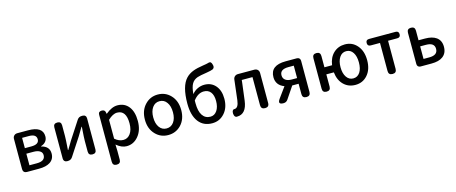

<svg xmlns="http://www.w3.org/2000/svg" viewBox="-53 -1615 6285 2644"><g transform="rotate(-15 3090.0 -292.5)"><path d="M141 0Q116 0 101.5 -14.5Q87 -29 87 -54V-485Q87 -514 105 -532Q123 -550 152 -550H305Q514 -550 514 -409Q514 -366 490 -336Q466 -306 422 -293V-288Q536 -261 536 -158Q536 -78 473 -37Q416 0 315 0H201ZM199 -80H305Q424 -80 424 -165Q424 -203 393 -223Q361 -245 301 -245H199V-162ZM199 -324H291Q402 -324 402 -397Q402 -471 295 -471H199V-397Z M714 0Q692 0 678.5 -13.5Q665 -27 665 -49V-495Q665 -550 721 -550Q776 -550 776 -495V-345Q776 -296 767 -174Q766 -155 765 -145H770Q780 -162 805.5 -204Q831 -246 840 -262L1004 -514Q1027 -550 1070 -550H1083Q1106 -550 1119.5 -536.5Q1133 -523 1133 -500V-275V-55Q1133 0 1078 0Q1022 0 1022 -55V-205Q1022 -253 1031 -374Q1032 -395 1033 -406H1028Q978 -321 958 -289L793 -36Q770 0 727 0Z M1363 223Q1306 223 1306 166V-163V-503Q1306 -550 1355 -550Q1400 -550 1406 -508L1409 -490H1412Q1501 -564 1581 -564Q1684 -564 1743 -487Q1799 -413 1799 -284Q1799 -148 1727 -65Q1660 13 1562 13Q1490 13 1417 -49L1420 45V166Q1420 223 1363 223ZM1540 -82Q1602 -82 1640 -134Q1680 -188 1680 -282Q1680 -468 1551 -468Q1490 -468 1420 -401V-266V-132Q1478 -82 1540 -82Z M2156 13Q2049 13 1976 -62Q1897 -143 1897 -274Q1897 -407 1976 -488Q2049 -564 2156 -564Q2264 -564 2337 -488Q2415 -407 2415 -274Q2415 -143 2337 -62Q2263 13 2156 13ZM2156 -81Q2221 -81 2259 -133.5Q2297 -186 2297 -274Q2297 -363 2259 -415Q2222 -469 2156 -469Q2092 -469 2054 -415.5Q2016 -362 2016 -274.5Q2016 -187 2054 -134Q2092 -81 2156 -81Z M2782 13Q2657 13 2588 -78Q2519 -169 2519 -336Q2519 -586 2614 -686Q2656 -731 2723 -756Q2776 -776 2864 -789Q2913 -796 2938 -803Q2964 -813 2979 -801Q2991 -790 2998 -759Q3008 -719 2976 -702Q2946 -690 2888 -681Q2787 -666 2750 -653Q2695 -633 2669 -588Q2641 -541 2633 -442Q2667 -484 2713.5 -506Q2760 -528 2811 -528Q2908 -528 2967 -461Q3029 -391 3029 -271Q3029 -143 2957 -64Q2888 13 2782 13ZM2781 -81Q2840 -81 2875.5 -133.5Q2911 -186 2911 -271Q2911 -353 2877 -397Q2843 -441 2780 -441Q2696 -441 2629 -352V-312Q2629 -200 2668 -141Q2708 -81 2781 -81Z M3126 13Q3104 9 3096 -17Q3088 -40 3093 -66Q3096 -79 3104 -89Q3113 -99 3124 -97Q3125 -97 3126 -97Q3183 -97 3196 -203Q3208 -298 3230 -490Q3233 -517 3251.5 -533.5Q3270 -550 3297 -550H3416H3531Q3560 -550 3578 -532Q3596 -514 3596 -485V-58Q3596 0 3538 0Q3480 0 3480 -58V-458H3327Q3326 -445 3323 -420Q3303 -254 3292 -172Q3268 13 3135 13Q3131 13 3126 13Z M3801 0Q3712 0 3764 -73L3873 -223Q3758 -267 3758 -381Q3758 -550 3977 -550H4081H4136Q4159 -550 4172 -537Q4185 -524 4185 -501V-57Q4185 0 4128 0Q4070 0 4070 -57V-205H3981H3979L3863 -33Q3841 0 3801 0ZM3994 -286H4070V-374V-463H3994Q3872 -463 3872 -378Q3872 -334 3904 -310Q3936 -286 3994 -286Z M4824 13Q4725 13 4659 -51Q4591 -117 4579 -231H4472V-57Q4472 0 4415 0Q4358 0 4358 -57V-275V-493Q4358 -550 4415 -550Q4472 -550 4472 -493V-332H4581Q4596 -441 4663 -503Q4729 -564 4824 -564Q4928 -564 4995 -488Q5066 -408 5066 -274Q5066 -141 4995 -62Q4928 13 4824 13ZM4818 -81Q4879 -81 4914 -134Q4948 -186 4948 -274.5Q4948 -363 4914 -415Q4879 -469 4818 -469Q4757 -469 4721.5 -415.5Q4686 -362 4686 -274.5Q4686 -187 4722 -134Q4758 -81 4818 -81Z M5356 0Q5298 0 5298 -57V-458H5166Q5120 -458 5120 -504Q5120 -550 5166 -550H5355H5544Q5590 -550 5590 -504Q5590 -458 5544 -458H5413V-57Q5413 0 5356 0Z M5754 0Q5732 0 5719 -13Q5706 -26 5706 -48V-493Q5706 -550 5763 -550Q5820 -550 5820 -493V-356H5911Q6015 -356 6072 -315Q6135 -270 6135 -180Q6135 -88 6072 -42Q6015 0 5911 0H5808ZM5820 -90H5902Q6023 -90 6023 -180Q6023 -269 5902 -269H5820V-179Z"/></g></svg>

Font: GenSenRounded JP M
Style: Regular
Weight: 500
Version: Version 1.501;PS 1;hotconv 16.6.51;makeotf.lib2.5.65220